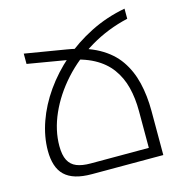

<svg xmlns="http://www.w3.org/2000/svg" viewBox="-107 -821 871 918"><g transform="rotate(-15 328.5 -362.0)"><path d="M591 -674Q490 -651 404 -600Q318 -549 254.5 -478.5Q191 -408 155.5 -328Q120 -248 120 -170Q120 -125 133.5 -99Q147 -73 174 -62Q201 -51 243 -51H531V-233Q531 -297 517.5 -350.5Q504 -404 473 -446.5Q442 -489 390 -517Q338 -545 260 -558L70 -590V-641L275 -607Q366 -592 427 -558Q488 -524 523 -473.5Q558 -423 573.5 -358.5Q589 -294 589 -218V0H236Q189 0 156 -10Q123 -20 102 -40Q81 -60 71 -91Q61 -122 61 -162Q61 -232 86.5 -304.5Q112 -377 159.5 -444.5Q207 -512 272.5 -569Q338 -626 418.5 -666.5Q499 -707 591 -724Z"/></g></svg>

Font: Noto Sans Armenian Light
Style: Regular
Weight: 300
Designer: Monotype Design Team
Foundry: Monotype Imaging Inc.
Version: Version 2.007